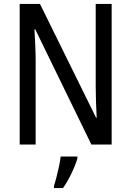

<svg xmlns="http://www.w3.org/2000/svg" viewBox="-20 -734 666 975"><path d="M547 0H444L159 -585H155Q157 -546 159 -505Q161 -464 161 -426V0H80V-714H183L468 -136H471Q469 -174 467.5 -216.5Q466 -259 466 -294V-714H547ZM373 71Q363 105 342.5 147.5Q322 190 300 221H254V210Q260 192 267 165Q274 138 280 109.5Q286 81 288 61H373Z"/></svg>

Font: Noto Sans Myanmar Condensed
Style: Regular
Weight: 400
Width: 3
Designer: Monotype Design Team
Foundry: Monotype Imaging Inc.
Version: Version 2.107; ttfautohint (v1.8.4.7-5d5b)